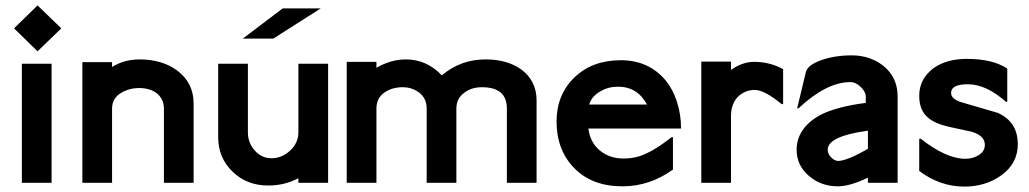

<svg xmlns="http://www.w3.org/2000/svg" viewBox="-20 -677 3812 711"><path d="M171 0H61V-441H171ZM207 -572 119 -487 32 -572 119 -657Z M697 0H587V-275Q587 -311 559 -333Q533 -351 495 -351Q457 -351 426 -331.5Q395 -312 395 -275V0H285V-447H395V-429Q440 -457 497 -457Q580 -457 636 -416Q697 -370 697 -294Z M1195 0H1085V-17Q1034 10 973 10Q894 10 841 -41.5Q788 -93 788 -168V-441H898V-187Q898 -148 923.5 -119.5Q949 -91 985 -91Q1024 -91 1054.5 -119.5Q1085 -148 1085 -187V-441H1195ZM1168 -646 992 -534H879L1027 -646Z M1967 0H1857V-275Q1857 -354 1765 -354Q1726 -354 1700 -334Q1670 -313 1670 -275V0H1560V-275Q1560 -312 1533.5 -333Q1507 -354 1471 -354Q1431 -354 1402.5 -333.5Q1374 -313 1374 -275V0H1264V-448H1374V-426Q1428 -457 1483 -457Q1560 -457 1616 -398Q1686 -457 1778 -457Q1858 -457 1910 -420Q1967 -378 1967 -305Z M2376 -290Q2340 -356 2269 -356Q2232 -356 2204 -339Q2171 -321 2162 -290ZM2502 -201H2159Q2165 -150 2201 -120Q2237 -90 2289 -90Q2337 -90 2376 -110Q2412 -126 2467 -169H2472V-49Q2386 13 2285 13Q2173 13 2107 -54Q2041 -121 2041 -227Q2041 -326 2107 -390Q2173 -454 2279 -454Q2383 -454 2446 -378Q2472 -346 2487 -299.5Q2502 -253 2502 -201Z M2880 -292 2875 -291Q2811 -344 2775 -344Q2738 -344 2711 -317Q2687 -290 2687 -248V0H2577V-449H2687V-418Q2729 -448 2773 -448Q2830 -448 2880 -421Z M3194 -126V-193Q3045 -173 3045 -122Q3045 -108 3057 -95Q3069 -82 3083 -81Q3116 -81 3194 -126ZM3304 0H3194V-19Q3127 13 3083 13Q3020 13 2975 -26Q2930 -65 2930 -122Q2930 -201 3015 -250Q3077 -282 3186 -296V-320Q3186 -337 3167.5 -355Q3149 -373 3129 -373Q3041 -373 2937 -276H2932L2964 -409Q2970 -436 3020.5 -454Q3071 -472 3134 -472Q3200 -472 3249 -435Q3304 -392 3304 -320Z M3749 -143Q3749 -71 3687 -27Q3629 14 3551 14Q3461 14 3384 -44V-163H3390Q3484 -89 3555 -89Q3583 -89 3605 -103Q3627 -117 3627 -141Q3627 -174 3579 -189L3496 -207Q3442 -219 3417 -241Q3384 -268 3384 -322Q3384 -386 3439 -426Q3487 -459 3560 -459Q3656 -459 3710 -423V-300H3705Q3632 -365 3564 -365Q3502 -365 3502 -333Q3502 -312 3535 -300L3675 -259Q3749 -226 3749 -143Z"/></svg>

Font: RailwayN12
Style: Semibold
Weight: 400
Version: 1999; 1.0, initial release  Kernus: V2.0